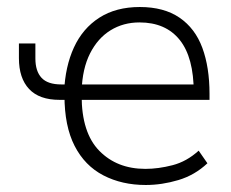

<svg xmlns="http://www.w3.org/2000/svg" viewBox="-20 -520 660 548"><path d="M396 8Q328 8 275 -19.5Q222 -47 193 -103.5Q164 -160 164 -247L174 -235H150Q92 -235 63 -266Q34 -297 34 -354V-396H81V-353Q81 -317 98.5 -298Q116 -279 155 -279H176L163 -258Q166 -330 191 -384.5Q216 -439 263.5 -469.5Q311 -500 379 -500Q448 -500 492.5 -469.5Q537 -439 557.5 -383.5Q578 -328 578 -252V-235H202L213 -247Q213 -141 263.5 -89.5Q314 -38 395 -38Q432 -38 472.5 -48.5Q513 -59 547 -90L572 -54Q536 -20 489 -6Q442 8 396 8ZM378 -456Q332 -456 295.5 -433.5Q259 -411 237 -367.5Q215 -324 213 -261L199 -279H554L533 -256Q533 -356 493 -406Q453 -456 378 -456Z"/></svg>

Font: Nunito Sans 7pt SemiCondensed ExtraLight
Style: Regular
Weight: 250
Width: 4
Designer: Vernon Adams
Foundry: Vernon Adams
Version: Version 3.101;gftools[0.9.27]